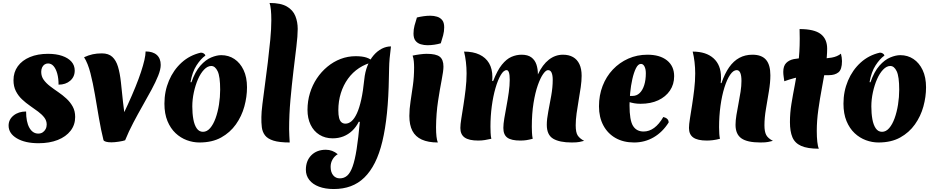

<svg xmlns="http://www.w3.org/2000/svg" viewBox="-20 -946 6306 1295"><path d="M240 20Q149 20 93.5 -13Q38 -46 38 -99Q38 -140 71.5 -167Q105 -194 156 -194Q156 -159 161.5 -131.5Q167 -104 178 -84.5Q189 -65 204 -55Q219 -45 238 -45Q255 -45 267.5 -53Q280 -61 287.5 -75Q295 -89 295 -106Q295 -132 279 -153Q263 -174 237.5 -193Q212 -212 183 -232Q154 -252 128.5 -276Q103 -300 87 -331.5Q71 -363 71 -405Q71 -459 100 -499Q129 -539 181.5 -561Q234 -583 304 -583Q359 -583 399.5 -569Q440 -555 462 -530Q484 -505 484 -470Q484 -428 453.5 -401.5Q423 -375 375 -375Q375 -418 366 -450Q357 -482 341.5 -500Q326 -518 304 -518Q291 -518 280.5 -511Q270 -504 264 -491Q258 -478 258 -461Q258 -431 274.5 -408Q291 -385 317 -365Q343 -345 372.5 -325Q402 -305 428 -281Q454 -257 470.5 -227Q487 -197 487 -157Q487 -104 456 -64Q425 -24 369.5 -2Q314 20 240 20Z M824 0Q811 5 781.5 9.5Q752 14 732 14Q709 14 695 10Q681 6 678 -1Q661 -69 647.5 -148.5Q634 -228 620.5 -307Q607 -386 590 -452.5Q573 -519 547 -560Q578 -574 605.5 -580Q633 -586 667 -586Q712 -586 737.5 -562.5Q763 -539 776 -495.5Q789 -452 795.5 -392Q802 -332 809.5 -259Q817 -186 832 -103H776Q812 -175 841.5 -239.5Q871 -304 893.5 -359.5Q916 -415 931 -460.5Q946 -506 954 -541Q962 -576 962 -599Q1011 -599 1037.5 -575.5Q1064 -552 1064 -508Q1064 -478 1047 -435.5Q1030 -393 1002.5 -342Q975 -291 942.5 -234Q910 -177 879 -118Q848 -59 824 0Z M1325 15Q1282 15 1240 -0.5Q1198 -16 1164 -48Q1130 -80 1109.5 -129.5Q1089 -179 1089 -247Q1089 -330 1119.5 -402Q1150 -474 1205 -524Q1260 -574 1335 -591Q1346 -591 1355 -585Q1364 -579 1365 -571Q1334 -549 1305.5 -505Q1277 -461 1265 -392L1271 -391Q1296 -463 1331.5 -503Q1367 -543 1404.5 -558.5Q1442 -574 1472 -574Q1522 -574 1561 -548Q1600 -522 1623 -473.5Q1646 -425 1646 -357Q1646 -293 1628 -227.5Q1610 -162 1571 -107Q1532 -52 1471.5 -18.5Q1411 15 1325 15ZM1349 -57Q1376 -57 1397.5 -82Q1419 -107 1434 -148.5Q1449 -190 1457 -240.5Q1465 -291 1465 -341Q1465 -430 1448 -465.5Q1431 -501 1405 -501Q1380 -501 1356.5 -476.5Q1333 -452 1315.5 -412Q1298 -372 1287.5 -323.5Q1277 -275 1277 -228Q1277 -181 1284 -142Q1291 -103 1307 -80Q1323 -57 1349 -57Z M1743 -157Q1743 -187 1750 -244.5Q1757 -302 1767 -375Q1777 -448 1786.5 -526.5Q1796 -605 1803 -678.5Q1810 -752 1810 -809Q1810 -850 1807 -880.5Q1804 -911 1798 -926Q1874 -926 1915 -902Q1956 -878 1972 -838Q1988 -798 1988 -751Q1988 -705 1979 -631Q1970 -557 1959 -465Q1948 -373 1939 -273Q1930 -173 1930 -75Q1930 -52 1931.5 -29.5Q1933 -7 1934 15Q1864 15 1824.5 2.5Q1785 -10 1767.5 -33Q1750 -56 1746 -87.5Q1742 -119 1743 -157Z M2400 -125Q2382 -89 2355.5 -64Q2329 -39 2296 -26Q2263 -13 2224 -13Q2173 -13 2134.5 -37Q2096 -61 2075 -104.5Q2054 -148 2054 -205Q2054 -264 2070.5 -318Q2087 -372 2117 -417Q2147 -462 2188 -496Q2229 -530 2277.5 -548.5Q2326 -567 2379 -567Q2423 -567 2451 -558Q2479 -549 2500 -528Q2446 -516 2402 -487Q2358 -458 2327 -415Q2296 -372 2279 -318Q2262 -264 2262 -202Q2262 -171 2267 -151Q2272 -131 2283 -121.5Q2294 -112 2310 -112Q2332 -112 2351.5 -129Q2371 -146 2387.5 -182Q2404 -218 2416.5 -274.5Q2429 -331 2437 -410Q2442 -461 2458.5 -502.5Q2475 -544 2500 -573Q2525 -602 2555 -617.5Q2585 -633 2617 -633Q2611 -587 2608 -552.5Q2605 -518 2604.5 -487.5Q2604 -457 2603 -423Q2601 -291 2590 -183.5Q2579 -76 2559 7.5Q2539 91 2508.5 151.5Q2478 212 2437.5 251.5Q2397 291 2345.5 310Q2294 329 2231 329Q2174 329 2131.5 313Q2089 297 2066 267.5Q2043 238 2043 199Q2043 138 2080 101Q2117 64 2178 64Q2200 64 2220 71.5Q2240 79 2258 94Q2236 107 2223 129.5Q2210 152 2210 179Q2210 215 2227 236Q2244 257 2272 257Q2301 257 2322 238.5Q2343 220 2358.5 176.5Q2374 133 2385.5 59.5Q2397 -14 2407 -124Z M2921 -88Q2921 -51 2924 -25Q2927 1 2933 15Q2868 15 2825 -4.5Q2782 -24 2761.5 -63.5Q2741 -103 2741 -164Q2741 -210 2749 -261.5Q2757 -313 2765 -370.5Q2773 -428 2773 -491Q2773 -512 2771 -533Q2769 -554 2763 -571Q2786 -576 2812.5 -579.5Q2839 -583 2858 -583Q2921 -583 2946 -563.5Q2971 -544 2971 -497Q2971 -468 2959 -407Q2947 -346 2934.5 -264Q2922 -182 2921 -88ZM2953 -654Q2933 -648 2909.5 -644.5Q2886 -641 2863 -641Q2840 -641 2818 -647.5Q2796 -654 2782.5 -671Q2769 -688 2769 -720Q2769 -748 2776 -774Q2783 -800 2792 -828Q2812 -833 2836 -836.5Q2860 -840 2882 -840Q2906 -840 2927.5 -833.5Q2949 -827 2962.5 -810.5Q2976 -794 2976 -762Q2976 -734 2969 -708Q2962 -682 2953 -654Z M3306 -399Q3334 -471 3365 -509.5Q3396 -548 3429.5 -562.5Q3463 -577 3498 -577Q3540 -577 3564 -559Q3588 -541 3598 -511Q3608 -481 3608 -444Q3639 -510 3682 -543.5Q3725 -577 3777 -577Q3817 -577 3845 -561Q3873 -545 3888 -513.5Q3903 -482 3903 -435Q3903 -401 3897 -358.5Q3891 -316 3883 -270.5Q3875 -225 3869 -181Q3863 -137 3863 -101Q3863 -52 3877 -31.5Q3891 -11 3920 4Q3904 8 3887.5 11.5Q3871 15 3836 15Q3754 15 3711 -10.5Q3668 -36 3668 -104Q3668 -142 3678 -193.5Q3688 -245 3698 -301Q3708 -357 3708 -408Q3708 -438 3700.5 -455.5Q3693 -473 3676 -473Q3662 -473 3643.5 -447Q3625 -421 3607.5 -371.5Q3590 -322 3578.5 -251Q3567 -180 3567 -91Q3567 -77 3568 -53Q3569 -29 3573 -10Q3546 -3 3528.5 -0.5Q3511 2 3489 2Q3429 2 3402 -17.5Q3375 -37 3375 -83Q3375 -109 3381.5 -148Q3388 -187 3396.5 -232Q3405 -277 3411.5 -323Q3418 -369 3418 -408Q3418 -473 3397 -473Q3377 -473 3357.5 -440Q3338 -407 3322 -352Q3306 -297 3297 -229.5Q3288 -162 3288 -92Q3288 -76 3289 -51Q3290 -26 3294 -10Q3270 -5 3250.5 -1.5Q3231 2 3205 2Q3143 2 3114 -18.5Q3085 -39 3085 -83Q3085 -106 3091.5 -146.5Q3098 -187 3106 -238Q3114 -289 3120.5 -344Q3127 -399 3127 -451Q3127 -490 3122.5 -528Q3118 -566 3110 -598Q3171 -598 3213.5 -578Q3256 -558 3278.5 -520Q3301 -482 3301 -426Q3301 -419 3300.5 -413Q3300 -407 3300 -400Z M4257 15Q4185 15 4132 -15Q4079 -45 4049.5 -100Q4020 -155 4020 -229Q4020 -303 4044.5 -366.5Q4069 -430 4113.5 -477Q4158 -524 4217.5 -550.5Q4277 -577 4347 -577Q4431 -577 4479 -538.5Q4527 -500 4527 -432Q4527 -377 4498.5 -335Q4470 -293 4419.5 -269.5Q4369 -246 4301 -246Q4278 -246 4257.5 -249.5Q4237 -253 4217 -260L4220 -299H4246Q4274 -299 4294 -318Q4314 -337 4325 -371.5Q4336 -406 4336 -452Q4336 -480 4327 -497.5Q4318 -515 4303 -515Q4284 -515 4269.5 -486Q4255 -457 4245 -412.5Q4235 -368 4230.5 -320.5Q4226 -273 4226 -236Q4226 -135 4249.5 -97Q4273 -59 4321 -59Q4397 -59 4454 -157Q4490 -148 4490 -120Q4449 -55 4389 -20Q4329 15 4257 15Z M4846 -385Q4868 -450 4898 -492.5Q4928 -535 4967 -556Q5006 -577 5055 -577Q5117 -577 5146.5 -543Q5176 -509 5176 -438Q5176 -390 5166 -330Q5156 -270 5146 -210.5Q5136 -151 5136 -101Q5136 -58 5148 -35.5Q5160 -13 5193 4Q5177 8 5160.5 11.5Q5144 15 5109 15Q5020 15 4980.5 -13Q4941 -41 4941 -104Q4941 -133 4947 -170Q4953 -207 4961 -247.5Q4969 -288 4975 -327.5Q4981 -367 4981 -400Q4981 -473 4949 -473Q4926 -473 4904.5 -441.5Q4883 -410 4866 -355.5Q4849 -301 4839.5 -232Q4830 -163 4830 -88Q4830 -63 4831.5 -43Q4833 -23 4836 -10Q4809 -3 4787.5 -0.5Q4766 2 4747 2Q4685 2 4656 -18.5Q4627 -39 4627 -83Q4627 -106 4633.5 -146.5Q4640 -187 4648 -238Q4656 -289 4662.5 -344Q4669 -399 4669 -451Q4669 -490 4664.5 -528Q4660 -566 4652 -598Q4743 -598 4793 -552.5Q4843 -507 4843 -425Q4843 -416 4843 -408Q4843 -400 4841 -386Z M5489 -63Q5489 -21 5492.5 10.5Q5496 42 5503 57Q5426 57 5383.5 38Q5341 19 5324.5 -20.5Q5308 -60 5308 -122Q5308 -184 5318 -245.5Q5328 -307 5341 -373.5Q5354 -440 5364 -516.5Q5374 -593 5374 -685Q5374 -701 5373.5 -717.5Q5373 -734 5373 -750Q5472 -750 5515.5 -716.5Q5559 -683 5559 -618Q5559 -564 5548.5 -497Q5538 -430 5524 -355.5Q5510 -281 5499.5 -206.5Q5489 -132 5489 -63ZM5652 -584Q5655 -572 5657 -559Q5659 -546 5659 -534Q5659 -477 5635 -458Q5611 -439 5571 -439Q5515 -439 5474 -437.5Q5433 -436 5400.5 -431.5Q5368 -427 5337 -419Q5306 -411 5270 -398Q5268 -413 5265.5 -429.5Q5263 -446 5263 -461Q5263 -501 5282.5 -521Q5302 -541 5334.5 -547.5Q5367 -554 5407 -554Q5433 -554 5460 -552.5Q5487 -551 5512 -551Q5552 -551 5589.5 -557.5Q5627 -564 5652 -584Z M5905 15Q5862 15 5820 -0.5Q5778 -16 5744 -48Q5710 -80 5689.5 -129.5Q5669 -179 5669 -247Q5669 -330 5699.5 -402Q5730 -474 5785 -524Q5840 -574 5915 -591Q5926 -591 5935 -585Q5944 -579 5945 -571Q5914 -549 5885.5 -505Q5857 -461 5845 -392L5851 -391Q5876 -463 5911.5 -503Q5947 -543 5984.5 -558.5Q6022 -574 6052 -574Q6102 -574 6141 -548Q6180 -522 6203 -473.5Q6226 -425 6226 -357Q6226 -293 6208 -227.5Q6190 -162 6151 -107Q6112 -52 6051.5 -18.5Q5991 15 5905 15ZM5929 -57Q5956 -57 5977.5 -82Q5999 -107 6014 -148.5Q6029 -190 6037 -240.5Q6045 -291 6045 -341Q6045 -430 6028 -465.5Q6011 -501 5985 -501Q5960 -501 5936.5 -476.5Q5913 -452 5895.5 -412Q5878 -372 5867.5 -323.5Q5857 -275 5857 -228Q5857 -181 5864 -142Q5871 -103 5887 -80Q5903 -57 5929 -57Z"/></svg>

Font: Merienda Black
Style: Regular
Weight: 900
Designer: Eduardo Rodriguez Tunni
Foundry: Eduardo Rodriguez Tunni
Version: Version 2.001